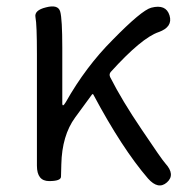

<svg xmlns="http://www.w3.org/2000/svg" viewBox="-20 -564 582 598"><path d="M500 4Q473 28 441 -8Q360 -102 271 -269Q269 -273 266 -269L214 -198Q173 -142 171 -52Q170 -28 170 -14Q170 0 133 0Q95 0 95 -48V-395Q95 -488 90.5 -510Q86 -532 123 -541Q161 -551 167.5 -528Q174 -505 174 -415V-241Q174 -236 176.5 -236Q179 -236 185 -246Q247 -356 331 -440Q421 -532 451 -540Q497 -552 508 -516Q519 -480 474 -464Q421 -446 325 -340Q319 -333 323 -324Q360 -251 421 -161Q484 -67 495 -55Q527 -20 500 4Z"/></svg>

Font: Resource Han Rounded KR Normal
Style: Regular
Weight: 350
Designer: Cyano Hao (round all glyphs); Ryoko NISHIZUKA 西塚涼子 (kana, bopomofo & ideographs); Paul D. Hunt (Latin, Greek & Cyrillic)
Foundry: Cyano Hao
Version: 0.990